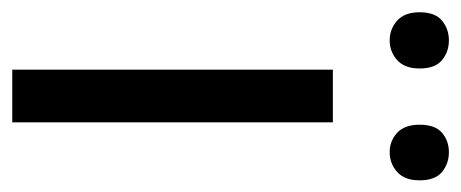

<svg xmlns="http://www.w3.org/2000/svg" viewBox="-256 -526 770 321"><g transform="rotate(90 129.5 -365.0)"><path d="M173 0H85V-536H173ZM-11 -681Q-11 -707 3 -718.5Q17 -730 36 -730Q55 -730 69 -718.5Q83 -707 83 -681Q83 -656 69 -643.5Q55 -631 36 -631Q17 -631 3 -643.5Q-11 -656 -11 -681ZM177 -681Q177 -707 190.5 -718.5Q204 -730 223 -730Q242 -730 256 -718.5Q270 -707 270 -681Q270 -656 256 -643.5Q242 -631 223 -631Q204 -631 190.5 -643.5Q177 -656 177 -681Z"/></g></svg>

Font: Noto Sans Sora Sompeng
Style: Regular
Weight: 400
Designer: Monotype Design Team. David Williams.
Foundry: Monotype Imaging Inc.
Version: Version 2.101